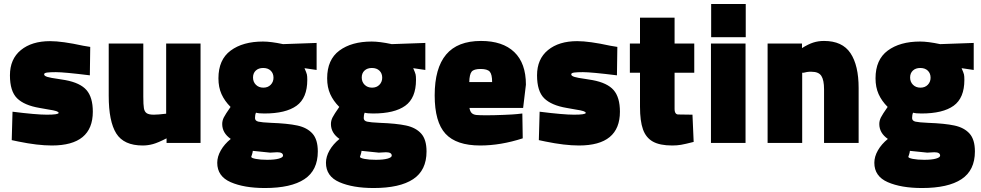

<svg xmlns="http://www.w3.org/2000/svg" viewBox="-20 -719 4938 966"><path d="M72 -7 39 -14 43 -157Q162 -142 216 -142Q275 -142 275 -151Q275 -156 263 -160Q251 -164 224 -168L179 -176Q102 -189 66 -224.5Q30 -260 30 -340Q30 -422 85 -467Q140 -512 232 -512Q293 -512 398 -489L434 -483L432 -340Q303 -356 261 -356Q232 -356 217 -354Q202 -352 202 -345Q202 -337 218.5 -332Q235 -327 272 -322L309 -316Q384 -302 415.5 -265.5Q447 -229 447 -157Q447 13 241 13Q169 13 72 -7Z M527 -237V-500H701V-233Q701 -192 704 -174.5Q707 -157 718 -149.5Q729 -142 754 -142Q775 -142 816 -147V-500H989V0H818V-23Q775 -1 749.5 6Q724 13 698 13Q603 13 565 -47.5Q527 -108 527 -237Z M1073 100Q1073 69 1091 37.5Q1109 6 1141 -20Q1098 -50 1098 -95Q1098 -112 1106 -128Q1114 -144 1140 -181Q1110 -211 1094.5 -245.5Q1079 -280 1079 -325Q1079 -419 1140.5 -464.5Q1202 -510 1303 -510Q1343 -510 1404 -497L1573 -503V-367L1512 -376Q1522 -353 1524 -344.5Q1526 -336 1526 -317Q1526 -226 1472 -187Q1418 -148 1310 -148Q1281 -148 1268 -152Q1263 -142 1263 -125Q1263 -111 1280 -107Q1297 -103 1343 -101Q1427 -98 1476 -87.5Q1525 -77 1552 -47Q1579 -17 1579 43Q1579 138 1511.5 182.5Q1444 227 1313 227Q1208 227 1140.5 197.5Q1073 168 1073 100ZM1356 -328Q1356 -350 1342 -363.5Q1328 -377 1304 -377Q1281 -377 1267 -364Q1253 -351 1253 -329Q1253 -307 1267.5 -292.5Q1282 -278 1305 -278Q1328 -278 1342 -292.5Q1356 -307 1356 -328ZM1404 64Q1404 47 1375 47Q1365 47 1356 48Q1347 49 1339 49Q1333 49 1330 48L1252 40Q1251 49 1248 58Q1245 67 1244 70Q1244 76 1267 80.5Q1290 85 1324 85Q1362 85 1383 79Q1404 73 1404 64Z M1620 100Q1620 69 1638 37.5Q1656 6 1688 -20Q1645 -50 1645 -95Q1645 -112 1653 -128Q1661 -144 1687 -181Q1657 -211 1641.5 -245.5Q1626 -280 1626 -325Q1626 -419 1687.5 -464.5Q1749 -510 1850 -510Q1890 -510 1951 -497L2120 -503V-367L2059 -376Q2069 -353 2071 -344.5Q2073 -336 2073 -317Q2073 -226 2019 -187Q1965 -148 1857 -148Q1828 -148 1815 -152Q1810 -142 1810 -125Q1810 -111 1827 -107Q1844 -103 1890 -101Q1974 -98 2023 -87.5Q2072 -77 2099 -47Q2126 -17 2126 43Q2126 138 2058.5 182.5Q1991 227 1860 227Q1755 227 1687.5 197.5Q1620 168 1620 100ZM1903 -328Q1903 -350 1889 -363.5Q1875 -377 1851 -377Q1828 -377 1814 -364Q1800 -351 1800 -329Q1800 -307 1814.5 -292.5Q1829 -278 1852 -278Q1875 -278 1889 -292.5Q1903 -307 1903 -328ZM1951 64Q1951 47 1922 47Q1912 47 1903 48Q1894 49 1886 49Q1880 49 1877 48L1799 40Q1798 49 1795 58Q1792 67 1791 70Q1791 76 1814 80.5Q1837 85 1871 85Q1909 85 1930 79Q1951 73 1951 64Z M2167 -239Q2167 -376 2224.5 -444.5Q2282 -513 2400 -513Q2509 -513 2567.5 -457Q2626 -401 2626 -293L2612 -176H2342Q2345 -158 2353.5 -150Q2362 -142 2377 -140.5Q2392 -139 2428 -139Q2464 -139 2513.5 -141Q2563 -143 2581 -145L2608 -148L2610 -23Q2499 13 2396 13Q2276 13 2221.5 -46Q2167 -105 2167 -239ZM2456 -306Q2456 -345 2444 -358.5Q2432 -372 2398 -372Q2364 -372 2353 -358.5Q2342 -345 2341 -306Z M2724 -7 2691 -14 2695 -157Q2814 -142 2868 -142Q2927 -142 2927 -151Q2927 -156 2915 -160Q2903 -164 2876 -168L2831 -176Q2754 -189 2718 -224.5Q2682 -260 2682 -340Q2682 -422 2737 -467Q2792 -512 2884 -512Q2945 -512 3050 -489L3086 -483L3084 -340Q2955 -356 2913 -356Q2884 -356 2869 -354Q2854 -352 2854 -345Q2854 -337 2870.5 -332Q2887 -327 2924 -322L2961 -316Q3036 -302 3067.5 -265.5Q3099 -229 3099 -157Q3099 13 2893 13Q2821 13 2724 -7Z M3200 -182V-353H3149V-500H3200V-630H3374V-500H3473V-353H3374V-171Q3374 -141 3396 -143L3464 -142L3470 -5Q3427 6 3406.5 9.5Q3386 13 3362 13Q3300 13 3265 -6.5Q3230 -26 3215 -68Q3200 -110 3200 -182Z M3557 0ZM3557 -500H3731V0H3557ZM3558 -699H3732V-532H3558Z M3842 -500H4015V-477Q4047 -497 4072 -505Q4097 -513 4126 -513Q4218 -513 4259 -451.5Q4300 -390 4300 -276V0H4126V-270Q4126 -316 4112.5 -337Q4099 -358 4063 -358Q4061 -358 4052 -358Q4043 -358 4023 -353H4016V0H3842Z M4379 100Q4379 69 4397 37.5Q4415 6 4447 -20Q4404 -50 4404 -95Q4404 -112 4412 -128Q4420 -144 4446 -181Q4416 -211 4400.5 -245.5Q4385 -280 4385 -325Q4385 -419 4446.5 -464.5Q4508 -510 4609 -510Q4649 -510 4710 -497L4879 -503V-367L4818 -376Q4828 -353 4830 -344.5Q4832 -336 4832 -317Q4832 -226 4778 -187Q4724 -148 4616 -148Q4587 -148 4574 -152Q4569 -142 4569 -125Q4569 -111 4586 -107Q4603 -103 4649 -101Q4733 -98 4782 -87.5Q4831 -77 4858 -47Q4885 -17 4885 43Q4885 138 4817.5 182.5Q4750 227 4619 227Q4514 227 4446.5 197.5Q4379 168 4379 100ZM4662 -328Q4662 -350 4648 -363.5Q4634 -377 4610 -377Q4587 -377 4573 -364Q4559 -351 4559 -329Q4559 -307 4573.5 -292.5Q4588 -278 4611 -278Q4634 -278 4648 -292.5Q4662 -307 4662 -328ZM4710 64Q4710 47 4681 47Q4671 47 4662 48Q4653 49 4645 49Q4639 49 4636 48L4558 40Q4557 49 4554 58Q4551 67 4550 70Q4550 76 4573 80.5Q4596 85 4630 85Q4668 85 4689 79Q4710 73 4710 64Z"/></svg>

Font: Cairo Black
Style: Regular
Weight: 900
Designer: Mohamed Gaber, the designers of Titillium
Foundry: Kief Type Foundry
Version: Version 2.009; ttfautohint (v1.5.33-1714) -l 8 -r 50 -G 200 